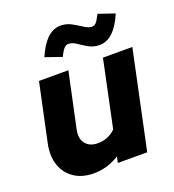

<svg xmlns="http://www.w3.org/2000/svg" viewBox="-138 -862 882 976"><g transform="rotate(-20 303.0 -374.0)"><path d="M204 8Q141 8 98 -21Q55 -50 38 -100Q21 -150 34 -214L101 -529H260L196 -229Q187 -184 209 -156.5Q231 -129 275 -129Q331 -129 371 -168L447 -529H606L494 0H335L342 -33Q278 8 204 8ZM257 -602 168 -633Q221 -756 299 -756Q331 -756 358 -741Q385 -726 408 -711Q431 -696 449 -696Q463 -696 472.5 -707Q482 -718 497 -748L585 -718Q533 -595 454 -595Q421 -595 395 -610Q369 -625 347.5 -640Q326 -655 304 -655Q280 -655 257 -602Z"/></g></svg>

Font: Red Hat Display Black
Style: Italic
Weight: 900
Italic angle: -12°
Designer: Pentagram, MCKL
Foundry: Pentagram, MCKL
Version: Version 1.023; ttfautohint (v1.8.3)